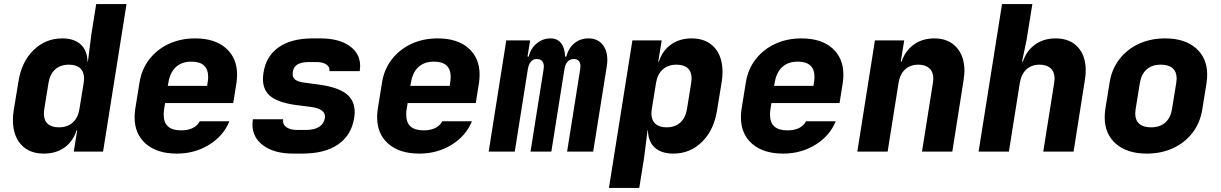

<svg xmlns="http://www.w3.org/2000/svg" viewBox="-20 -750 6040 950"><path d="M456 -730H606L490 0H345L362 -105H359Q341 -50 299 -20Q257 10 197 10Q125 10 84.5 -34.5Q44 -79 44 -156Q44 -182 48 -205L71 -345Q86 -443 145.5 -501.5Q205 -560 288 -560Q347 -560 379.5 -530Q412 -500 413 -445H415L432 -580ZM394 -340Q396 -354 396 -361Q396 -394 377 -412Q358 -430 321 -430Q279 -430 253 -406.5Q227 -383 220 -340L199 -210Q197 -194 197 -189Q197 -155 216 -137.5Q235 -120 272 -120Q313 -120 339.5 -143.5Q366 -167 373 -210Z M1153 -381Q1153 -361 1150 -340L1134 -240H797L792 -210Q790 -200 790 -182Q790 -105 876 -105Q911 -105 934.5 -117Q958 -129 968 -150H1115Q1086 -78 1015 -34Q944 10 855 10Q757 10 701.5 -38.5Q646 -87 646 -170Q646 -189 649 -210L670 -340Q680 -406 718 -455.5Q756 -505 814.5 -532.5Q873 -560 946 -560Q1043 -560 1098 -511.5Q1153 -463 1153 -381ZM810 -325H1005L1007 -340Q1010 -355 1010 -369Q1010 -445 927 -445Q879 -445 850 -418Q821 -391 813 -340Z M1431 10Q1338 10 1283.5 -29.5Q1229 -69 1229 -135Q1229 -142 1231 -160H1381Q1377 -136 1396 -121.5Q1415 -107 1450 -107H1494Q1535 -107 1558.5 -122Q1582 -137 1587 -164L1588 -173Q1588 -212 1518 -221L1455 -229Q1364 -240 1322.5 -270.5Q1281 -301 1281 -359Q1281 -374 1284 -392Q1297 -473 1359.5 -516.5Q1422 -560 1527 -560H1565Q1656 -560 1709 -523Q1762 -486 1762 -423Q1762 -416 1760 -398H1610Q1613 -418 1595.5 -430.5Q1578 -443 1546 -443H1508Q1467 -443 1447.5 -428Q1428 -413 1428 -383Q1428 -365 1442 -355Q1456 -345 1486 -341L1554 -332Q1647 -320 1691 -287.5Q1735 -255 1735 -195Q1735 -181 1732 -164Q1718 -80 1652.5 -35Q1587 10 1475 10Z M2353 -381Q2353 -361 2350 -340L2334 -240H1997L1992 -210Q1990 -200 1990 -182Q1990 -105 2076 -105Q2111 -105 2134.5 -117Q2158 -129 2168 -150H2315Q2286 -78 2215 -34Q2144 10 2055 10Q1957 10 1901.5 -38.5Q1846 -87 1846 -170Q1846 -189 1849 -210L1870 -340Q1880 -406 1918 -455.5Q1956 -505 2014.5 -532.5Q2073 -560 2146 -560Q2243 -560 2298 -511.5Q2353 -463 2353 -381ZM2010 -325H2205L2207 -340Q2210 -355 2210 -369Q2210 -445 2127 -445Q2079 -445 2050 -418Q2021 -391 2013 -340Z M2985 -453Q2985 -438 2982 -420L2915 0H2786L2850 -403Q2852 -417 2852 -421Q2852 -458 2819 -458Q2780 -458 2772 -403L2708 0H2605L2669 -403Q2671 -415 2671 -420Q2671 -439 2662 -448.5Q2653 -458 2636 -458Q2599 -458 2591 -403L2527 0H2398L2485 -550H2603L2590 -470H2596Q2606 -511 2636 -535.5Q2666 -560 2704 -560Q2738 -560 2756.5 -536Q2775 -512 2776 -470H2782Q2793 -512 2822 -536Q2851 -560 2892 -560Q2935 -560 2960 -531Q2985 -502 2985 -453Z M3555 -394Q3555 -368 3551 -345L3528 -205Q3513 -107 3454 -48.5Q3395 10 3312 10Q3252 10 3219.5 -20Q3187 -50 3186 -105H3184L3167 30L3143 180H2993L3109 -550H3254L3237 -445H3240Q3258 -500 3300.5 -530Q3343 -560 3402 -560Q3474 -560 3514.5 -515.5Q3555 -471 3555 -394ZM3400 -340Q3402 -356 3402 -361Q3402 -395 3383 -412.5Q3364 -430 3327 -430Q3286 -430 3259.5 -406.5Q3233 -383 3226 -340L3205 -210Q3203 -196 3203 -189Q3203 -156 3222.5 -138Q3242 -120 3278 -120Q3320 -120 3346 -143.5Q3372 -167 3379 -210Z M4153 -381Q4153 -361 4150 -340L4134 -240H3797L3792 -210Q3790 -200 3790 -182Q3790 -105 3876 -105Q3911 -105 3934.5 -117Q3958 -129 3968 -150H4115Q4086 -78 4015 -34Q3944 10 3855 10Q3757 10 3701.5 -38.5Q3646 -87 3646 -170Q3646 -189 3649 -210L3670 -340Q3680 -406 3718 -455.5Q3756 -505 3814.5 -532.5Q3873 -560 3946 -560Q4043 -560 4098 -511.5Q4153 -463 4153 -381ZM3810 -325H4005L4007 -340Q4010 -355 4010 -369Q4010 -445 3927 -445Q3879 -445 3850 -418Q3821 -391 3813 -340Z M4752 -399Q4752 -385 4748 -355L4692 0H4542L4596 -340Q4598 -354 4598 -361Q4598 -394 4578.5 -412Q4559 -430 4524 -430Q4484 -430 4458.5 -406.5Q4433 -383 4426 -340L4372 0H4222L4309 -550H4454L4437 -445H4441Q4459 -499 4501.5 -529.5Q4544 -560 4603 -560Q4672 -560 4712 -516.5Q4752 -473 4752 -399Z M5352 -402Q5352 -376 5348 -355L5292 0H5142L5196 -340Q5198 -354 5198 -361Q5198 -394 5178.5 -412Q5159 -430 5124 -430Q5084 -430 5058.5 -406.5Q5033 -383 5026 -340L4972 0H4822L4938 -730H5088L5059 -550L5037 -445H5041Q5059 -499 5101.5 -529.5Q5144 -560 5203 -560Q5273 -560 5312.5 -517.5Q5352 -475 5352 -402Z M5446 -169Q5446 -189 5449 -210L5470 -340Q5480 -406 5517.5 -455.5Q5555 -505 5613.5 -532.5Q5672 -560 5745 -560Q5842 -560 5897.5 -511.5Q5953 -463 5953 -381Q5953 -361 5950 -340L5929 -210Q5919 -144 5881.5 -94.5Q5844 -45 5785.5 -17.5Q5727 10 5654 10Q5557 10 5501.5 -38.5Q5446 -87 5446 -169ZM5779 -210 5800 -340Q5802 -354 5802 -361Q5802 -395 5782 -412.5Q5762 -430 5724 -430Q5680 -430 5653.5 -406.5Q5627 -383 5620 -340L5599 -210Q5597 -196 5597 -189Q5597 -155 5617 -137.5Q5637 -120 5675 -120Q5719 -120 5745.5 -143.5Q5772 -167 5779 -210Z"/></svg>

Font: JetBrains Mono Extra Bold
Style: Italic
Weight: 800
Italic angle: -9°
Monospace: yes
Designer: Philipp Nurullin, Konstantin Bulenkov
Foundry: JetBrains
Version: 2.002